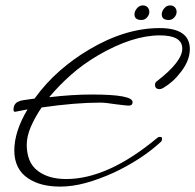

<svg xmlns="http://www.w3.org/2000/svg" viewBox="-20 -649 723 711"><path d="M203 42Q130 42 85 12Q33 -22 33 -92Q33 -162 82 -244L36 -235Q30 -235 30 -242Q30 -267 51 -274Q54 -276 66 -278Q78 -280 108 -284Q150 -342 201.5 -387Q253 -432 311 -466Q444 -545 571 -545Q683 -545 683 -467Q683 -426 651 -384Q635 -363 619.5 -349Q604 -335 584 -323Q577 -319 571 -319Q554 -319 554 -335Q554 -344 562 -349Q655 -421 655 -469Q655 -518 572 -518Q470 -518 343 -444Q287 -411 243 -372Q199 -333 162 -289Q205 -294 244 -296.5Q283 -299 320 -299Q471 -299 471 -271Q471 -258 457 -258Q450 -258 438 -259.5Q426 -261 408 -263Q371 -269 351 -269Q259 -269 134 -251Q109 -214 94 -179Q79 -144 79 -112Q79 -82 89 -56.5Q99 -31 123 -14Q162 14 225 14Q380 14 563 -139Q568 -142 570 -142Q577 -142 578.5 -141Q580 -140 580 -133Q580 -128 576 -124Q539 -90 495 -61.5Q451 -33 402 -10Q347 15 297.5 28.5Q248 42 203 42ZM605 -575Q579 -575 579 -596Q579 -607 588 -618Q597 -629 610 -629Q621 -629 627.5 -622Q634 -615 634 -605Q634 -594 625.5 -584.5Q617 -575 605 -575ZM504 -575Q478 -575 478 -596Q478 -607 487 -618Q496 -629 509 -629Q520 -629 526.5 -622Q533 -615 533 -605Q533 -594 524.5 -584.5Q516 -575 504 -575Z"/></svg>

Font: Corinthia
Style: Regular
Weight: 400
Designer: Robert E. Leuschke
Foundry: Robert E. Leuschke
Version: Version 1.013; ttfautohint (v1.8.3)